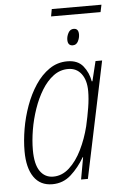

<svg xmlns="http://www.w3.org/2000/svg" viewBox="-55 -820 551 870"><g transform="rotate(-5 220.0 -385.5)"><path d="M208 -748 214 -781H440L433 -748ZM295 -609Q272 -609 272 -636Q272 -652 280.5 -667.5Q289 -683 305 -683Q327 -683 327 -656Q327 -640 319 -624.5Q311 -609 295 -609ZM148 10Q93 10 64 -32Q35 -74 35 -150Q35 -198 44 -251Q53 -304 71.5 -355Q90 -406 117.5 -447.5Q145 -489 181.5 -514Q218 -539 263 -539Q311 -539 335 -509Q359 -479 366 -439H369L391 -529H421L310 0H279L297 -100H295Q269 -55 233 -22.5Q197 10 148 10ZM155 -24Q195 -24 228 -54Q261 -84 285 -133Q309 -182 323 -238Q333 -282 339.5 -322Q346 -362 346 -396Q346 -446 324 -475Q302 -504 264 -504Q227 -504 197 -481.5Q167 -459 144 -421.5Q121 -384 105 -337.5Q89 -291 81 -243Q73 -195 73 -152Q73 -87 95 -55.5Q117 -24 155 -24Z"/></g></svg>

Font: Noto Sans Condensed ExtraLight
Style: Italic
Weight: 200
Width: 3
Italic angle: -12°
Designer: Monotype Design Team
Foundry: Monotype Imaging Inc.
Version: Version 2.013; ttfautohint (v1.8.4.7-5d5b)